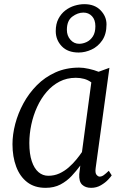

<svg xmlns="http://www.w3.org/2000/svg" viewBox="-20 -893 608 923"><path d="M440 -86Q436.5 -61.5 444 -52.8Q451.5 -44 459 -44Q469 -44 479 -51.2Q489 -58.5 503 -72L517 -50Q513.5 -44 500 -29.5Q486.5 -15 465.2 -2.5Q444 10 418 10Q391 10 375 -5Q359 -20 361 -56L366 -97Q347.5 -72 324.5 -47.2Q301.5 -22.5 270.8 -6.2Q240 10 199 10Q146 10 110.8 -17.2Q75.5 -44.5 57.8 -92Q40 -139.5 40 -200Q40 -246 53.2 -297Q66.5 -348 92.5 -396Q118.5 -444 157 -483Q195.5 -522 246.5 -545Q297.5 -568 360.5 -568Q381 -568 407 -562.2Q433 -556.5 454 -548L506 -567ZM419 -497Q403.5 -508.5 384.5 -513.8Q365.5 -519 344.5 -519Q301.5 -519 266.2 -500.8Q231 -482.5 204 -451Q177 -419.5 158.5 -379Q140 -338.5 130.5 -293.8Q121 -249 121 -205Q121 -153 132.8 -118Q144.5 -83 165 -65.5Q185.5 -48 212 -48Q241 -48 265.5 -59.2Q290 -70.5 310.2 -88.2Q330.5 -106 346.5 -125.5Q362.5 -145 374 -162ZM358 -640.5Q305.5 -640.5 276.8 -670.8Q248 -701 248 -743.5Q248 -778 260.8 -802.5Q273.5 -827 294 -842.8Q314.5 -858.5 338.8 -865.8Q363 -873 385.5 -873Q435 -873 463.5 -843.5Q492 -814 492 -776Q492 -729 471.5 -699Q451 -669 420.2 -654.8Q389.5 -640.5 358 -640.5ZM360.5 -682.5Q378.5 -682.5 396.5 -691Q414.5 -699.5 426.5 -718Q438.5 -736.5 438.5 -767Q438.5 -798 422.2 -815.2Q406 -832.5 381 -832.5Q353.5 -832.5 327.5 -813Q301.5 -793.5 301.5 -749.5Q301.5 -721.5 318.5 -702Q335.5 -682.5 360.5 -682.5Z"/></svg>

Font: Merriweather Light 18pt Light
Style: Italic
Weight: 300
Italic angle: -7.8°
Version: Version 2.101